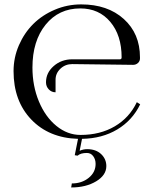

<svg xmlns="http://www.w3.org/2000/svg" viewBox="-20 -617 688 864"><path d="M41 -296.9Q41 -357.9 65.2 -413.6Q89.4 -469.2 130.1 -509.5Q170.9 -549.8 227.1 -573.5Q283.2 -597.2 345.2 -597.2Q464.4 -597.2 537.1 -531.5Q609.9 -465.8 609.9 -358.9V-354Q609.9 -341.8 600.8 -333.5Q591.8 -325.2 579.1 -325.2L305.2 -328.6Q273.9 -328.6 252 -307.9Q230 -287.1 230 -258.3V-201.7Q211.9 -201.7 199.5 -214.8Q187 -228 187 -246.6Q187 -289.6 221.7 -319.8Q256.3 -350.1 305.2 -350.1H519.5Q527.3 -350.1 527.3 -358.9Q527.3 -458 476.3 -518.6Q425.3 -579.1 341.3 -579.1Q244.6 -579.1 185.3 -505.9Q126 -432.6 126 -313Q126 -230.5 155 -160.6Q184.1 -90.8 233.9 -50.3Q283.7 -9.8 342.3 -9.8Q430.7 -9.8 496.6 -48.6Q562.5 -87.4 595.7 -157.2L610.8 -147.5Q575.7 -75.2 507.6 -34.4Q439.5 6.3 349.1 7.8L338.4 61.5Q355 54.2 372.1 54.2Q411.6 54.2 435.1 76.4Q458.5 98.6 458.5 130.4Q458.5 171.4 412.6 199Q366.7 226.6 300.3 226.6L303.2 208.5Q348.1 208.5 379.2 183.3Q410.2 158.2 410.2 120.6Q410.2 100.1 399.4 85.7Q388.7 71.3 371.1 71.3Q342.8 71.3 329.1 83.5L316.4 81.5L331.1 7.8Q200.2 3.9 120.6 -79.3Q41 -162.6 41 -296.9Z"/></svg>

Font: FoglihtenNo07calt
Style: Regular
Weight: 500
Designer: gluk (gluksza@wp.pl)
Foundry: gluk (gluksza@wp.pl)
Version: Version 0.844